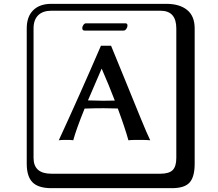

<svg xmlns="http://www.w3.org/2000/svg" viewBox="-20 -774 1140 1006"><path d="M627.9 -613.8H422.9Q410.6 -613.8 411.1 -627.9Q411.1 -634.8 417 -643.3Q422.9 -651.9 430.2 -651.9H637.2Q648.4 -651.9 647.9 -639.2Q647.9 -631.3 641.8 -622.6Q635.7 -613.8 627.9 -613.8ZM249 -717.8Q204.1 -717.8 179.9 -693.8Q155.8 -669.9 155.8 -625V53.2Q155.8 136.2 249 136.2H820.8Q865.7 136.2 884.8 117.2Q903.8 98.1 903.8 53.2V-625Q903.8 -717.8 820.8 -717.8ZM1000 84Q1000 152.8 973.4 182.4Q946.8 211.9 880.9 211.9H249Q181.2 211.9 150.6 181.4Q120.1 150.9 120.1 84V-625Q120.1 -687 154.1 -720.5Q188 -753.9 249 -753.9H851.1Q920.9 -753.9 960.4 -721.9Q1000 -689.9 1000 -625ZM512.7 -414.6Q458.5 -289.6 440.9 -248Q451.7 -248 479.5 -247.1Q507.3 -246.1 519 -246.1Q542 -246.1 581.5 -247.1Q551.3 -326.2 512.7 -414.6ZM423.3 -205.1Q379.4 -96.7 363.8 -39.1Q355 -41 330.1 -41Q296.9 -41 288.1 -39.1Q396 -272.9 508.8 -534.2H562Q587.9 -472.2 634.5 -357.2Q681.2 -242.2 716.1 -157Q751 -71.8 767.1 -39.1Q753.9 -41 706.1 -41Q666 -41 652.8 -39.1Q635.7 -101.6 597.2 -205.6Q547.9 -207 522.9 -207Q478.5 -207 423.3 -205.1Z"/></svg>

Font: Linux Biolinum Keyboard O
Style: Regular
Weight: 700
Designer: Philipp H. Poll
Foundry: Philipp H. Poll
Version: Version 0.6.1